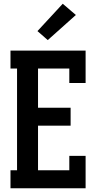

<svg xmlns="http://www.w3.org/2000/svg" viewBox="-20 -1005 540 1025"><path d="M36 0V-96H71V-639H36V-735H437V-562H350V-639H183V-430H357V-334H183V-96H350V-173H437V0ZM235 -791 180 -839 315 -985 385 -925Z"/></svg>

Font: Iosevka Slab
Style: Bold
Weight: 700
Monospace: yes
Designer: Belleve Invis
Foundry: Belleve Invis
Version: Version 11.1.1; ttfautohint (v1.8.3)